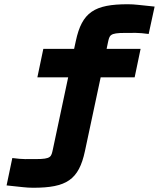

<svg xmlns="http://www.w3.org/2000/svg" viewBox="-20 -730 748 904"><path d="M569 -575C607 -575 630 -577 680 -570L708 -699C636 -706 616 -710 582 -710C425 -710 366 -673 337 -537L329 -500H184L156 -366H301L229 -27C221 8 222 19 149 19C111 19 89 21 38 14L11 143C81 150 102 154 136 154C293 154 351 117 380 -19L454 -366H614L642 -500H482L488 -529C496 -564 495 -575 569 -575Z"/></svg>

Font: LT Wave Mono Black
Style: Italic
Weight: 900
Designer: Daniel Lyons
Version: Version 2.5 (Glyphs App)